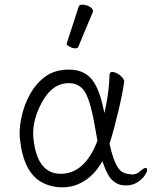

<svg xmlns="http://www.w3.org/2000/svg" viewBox="-20 -784 650 822"><path d="M266 -599Q317 -755 317 -756Q319 -764 334 -764Q349 -764 363.5 -755.5Q378 -747 378 -737Q378 -735 378 -734L315 -583Q313 -577 302 -577Q291 -577 278.5 -584Q266 -591 266 -594Q266 -597 266 -599ZM418 -94 413 -85Q382 -34 339 -8Q296 18 248 18Q200 18 162 -2Q82 -43 66 -184Q64 -198 64 -213Q64 -245 72 -282Q83 -335 109 -381.5Q135 -428 175 -457Q216 -486 275 -486Q334 -486 368 -450Q402 -414 422 -323L427 -300L432 -323Q447 -394 449 -463Q450 -476 460 -476Q474 -476 492 -463Q510 -449 512 -436Q505 -385 486.5 -307Q468 -229 449 -169Q471 -67 503 -48Q518 -39 540 -38Q542 -37 545 -37Q565 -37 580 -51Q595 -65 604 -65Q610 -65 610 -56.5Q610 -48 599 -32Q588 -16 567.5 -3Q547 10 517 10Q487 10 463.5 -10Q440 -30 422 -84ZM397 -181V-183Q392 -210 387 -238Q371 -337 348 -382.5Q325 -428 275 -428Q203 -428 159 -345Q122 -277 122 -212Q122 -198 124 -184Q141 -40 240 -40Q343 -40 397 -181Z"/></svg>

Font: Moon Stars Kai T Light
Style: Regular
Weight: 300
Designer: GuiWonder
Version: Version 1.101